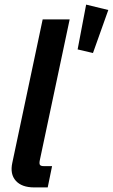

<svg xmlns="http://www.w3.org/2000/svg" viewBox="-20 -817 492 837"><path d="M129.4 0Q74.7 0 48.8 -29.1Q22.9 -58.1 33.7 -107.4L166 -732.4H283.7L153.8 -119.6Q150.4 -104 154.1 -98.4Q157.7 -92.8 171.4 -92.8H207L188 0ZM385.3 -585.9 318.4 -601.6 355.5 -796.9 452.1 -773.4Z"/></svg>

Font: Schibsted Grotesk SemiBold
Style: Italic
Weight: 600
Italic angle: -12°
Designer: Bakken & Baeck AS, Henrik Kongsvoll
Foundry: Schibsted ASA
Version: Version 1.100;gftools[0.9.25]